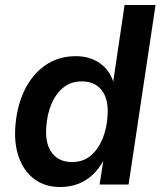

<svg xmlns="http://www.w3.org/2000/svg" viewBox="-20 -739 643 769"><path d="M221 10Q162 10 120.5 -19.5Q79 -49 58 -102.5Q37 -156 41 -225Q46 -309 76.5 -374Q107 -439 160 -476.5Q213 -514 284 -514Q339 -514 379 -486.5Q419 -459 435 -408L433 -409L479 -719H603L495 0H379L394 -97H395Q376 -62 350 -38Q324 -14 291.5 -2Q259 10 221 10ZM269 -90Q312 -90 342 -114.5Q372 -139 390 -181.5Q408 -224 411 -277Q415 -342 387.5 -377.5Q360 -413 307 -413Q265 -413 234.5 -389Q204 -365 186 -322.5Q168 -280 165 -226Q161 -162 188.5 -126Q216 -90 269 -90Z"/></svg>

Font: Nunitoga
Style: Bold Italic
Weight: 700
Italic angle: -9°
Designer: Vernon Adams
Foundry: Vernon Adams
Version: Version 1.0